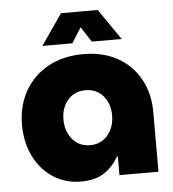

<svg xmlns="http://www.w3.org/2000/svg" viewBox="-52 -757 739 818"><g transform="rotate(-5 317.5 -348.0)"><path d="M262 13Q195 13 143 -21Q91 -55 61.5 -114.5Q32 -174 32 -250Q32 -330 67.5 -393Q103 -456 167.5 -491.5Q232 -527 318 -527Q403 -527 465 -492Q527 -457 560.5 -395.5Q594 -334 594 -256V0H427V-80H423Q401 -39 362.5 -13Q324 13 262 13ZM314 -138Q361 -138 389.5 -172Q418 -206 418 -257Q418 -307 389.5 -340Q361 -373 314 -373Q267 -373 238.5 -340Q210 -307 210 -257Q210 -206 238.5 -172Q267 -138 314 -138ZM148 -577 239 -709H396L487 -577H359L317 -642L276 -577Z"/></g></svg>

Font: MuseoModerno ExtraBold
Style: Regular
Weight: 800
Designer: Pablo Cosgaya, Héctor Gatti, Marcela Romero, and the Authors of The MuseoModerno Project.
Foundry: Omnibus-Type Team
Version: Version 1.001